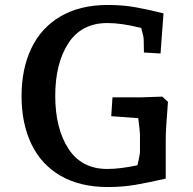

<svg xmlns="http://www.w3.org/2000/svg" viewBox="-20 -740 778 775"><path d="M67 -352Q67 -462 106.5 -545Q146 -628 224.5 -674Q303 -720 416 -720Q474 -720 525.5 -711Q577 -702 640 -686L628 -524L561 -528L560 -581Q560 -592 550 -627Q472 -647 414 -647Q309 -647 256 -565.5Q203 -484 203 -353Q203 -222 256 -140Q309 -58 413 -58Q465 -58 535 -73Q545 -117 545 -128V-196Q545 -209 538 -263L429 -271L434 -347H545L635 -350L658 -329Q649 -217 649 -180V-19Q579 -3 526.5 6Q474 15 416 15Q303 15 224.5 -30.5Q146 -76 106.5 -159Q67 -242 67 -352Z"/></svg>

Font: Andada Pro
Style: Bold
Weight: 700
Designer: Carolina Giovagnoli
Foundry: Huerta Tipografica
Version: Version 3.005; ttfautohint (v1.8.4)